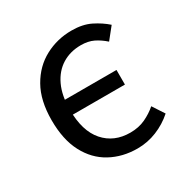

<svg xmlns="http://www.w3.org/2000/svg" viewBox="-124 -605 705 724"><g transform="rotate(-30 228.0 -243.0)"><path d="M274.1 12Q209.1 12 157.2 -16.4Q105.3 -44.8 75.7 -101.3Q46 -157.7 46 -242.3Q46 -327.9 78.3 -384.5Q110.5 -441.1 164 -469.6Q217.4 -498 279.7 -498Q327.8 -498 362 -481Q396.3 -464 422.1 -441L381.9 -390.8Q360.3 -410.1 337.1 -421.4Q314 -432.6 282.7 -432.6Q236.2 -432.6 200.8 -410.7Q165.3 -388.8 145.3 -346.4Q125.3 -304.1 125.3 -242.3Q125.3 -149.8 167.5 -101.6Q209.8 -53.4 280.3 -53.4Q317 -53.4 346.1 -67Q375.2 -80.7 397.7 -100.4L431 -49.5Q398.6 -20.7 358.3 -4.4Q318.1 12 274.1 12ZM94.1 -220.8V-284.4H352.7V-220.8Z"/></g></svg>

Font: Source Sans Variable
Style: Regular
Weight: 200
Designer: Paul D. Hunt
Foundry: Adobe Systems Incorporated
Version: Version 3.006;hotconv 1.0.111;makeotfexe 2.5.65597